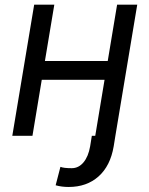

<svg xmlns="http://www.w3.org/2000/svg" viewBox="-20 -565 622 799"><path d="M460.2 0 453.1 44Q439.3 125.4 390.1 169.2Q340.9 213.1 265.6 213.1Q236.5 213.1 211.6 206L231.5 129.3Q244.7 134.9 278.4 134.9Q307.2 134.9 327.4 110.8Q347.7 86.6 355.1 44L362.2 0H376.4L415.1 -233H153.8L115.1 0H31.2L122.2 -545.5H206L166.9 -311.1H428.3L467.3 -545.5H551.1Z"/></svg>

Font: Karasuma Gothic
Style: Italic
Weight: 400
Italic angle: -9.39999°
Designer: Rasmus Andersson / Ryoko Nishizuka
Foundry: Genbu
Version: Version 1.00